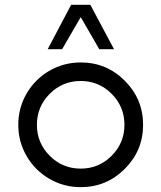

<svg xmlns="http://www.w3.org/2000/svg" viewBox="-20 -770 672 800"><path d="M238.8 -564.9H178.7L276.4 -750H356.4L455.1 -564.9H393.6L316.4 -698.7ZM316.4 9.8Q245.6 9.8 185.8 -24.9Q126 -59.6 91.1 -119.4Q56.2 -179.2 56.2 -250Q56.2 -320.8 91.1 -380.6Q126 -440.4 185.8 -475.1Q245.6 -509.8 316.4 -509.8Q423.8 -509.8 500 -433.6Q576.2 -357.4 576.2 -250Q576.2 -142.6 500 -66.4Q423.8 9.8 316.4 9.8ZM316.4 -67.4Q391.6 -67.4 445.1 -120.8Q498.5 -174.3 498.5 -250Q498.5 -325.7 445.1 -379.2Q391.6 -432.6 316.4 -432.6Q240.7 -432.6 187.3 -379.2Q133.8 -325.7 133.8 -250Q133.8 -174.3 187.3 -120.8Q240.7 -67.4 316.4 -67.4Z"/></svg>

Font: Now
Style: Regular
Weight: 400
Designer: Alfredo Marco Pradil
Foundry: Alfredo Marco Pradil
Version: Version 1.002;PS 001.002;hotconv 1.0.88;makeotf.lib2.5.64775